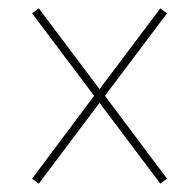

<svg xmlns="http://www.w3.org/2000/svg" viewBox="-20 -594 465 461"><path d="M73 -153 57 -165 206 -364 57 -562 73 -574 219 -380 365 -574 381 -562 232 -364 381 -165 365 -153 219 -347Z"/></svg>

Font: Noto Serif Display ExtraCondensed ExtraLight
Style: Regular
Weight: 200
Width: 2
Designer: Monotype Design Team
Foundry: Monotype Imaging Inc.
Version: Version 2.009